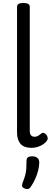

<svg xmlns="http://www.w3.org/2000/svg" viewBox="-20 -981 346 1296"><path d="M194 17Q142 17 118.5 -10Q95 -37 95 -86V-935Q95 -948 105.5 -954.5Q116 -961 137 -961Q159 -961 170 -954.5Q181 -948 181 -935V-96Q181 -76 190 -67Q199 -58 212 -58Q223 -58 230.5 -61Q238 -64 245 -69.5Q252 -75 259 -80Q267 -86 276 -83.5Q285 -81 294 -70Q299 -63 301.5 -53Q304 -43 299 -35Q288 -18 270.5 -6.5Q253 5 233 11Q213 17 194 17ZM145 291Q133 286 130 278Q127 270 132 255Q144 224 150 202Q156 180 157.5 157.5Q159 135 159 105Q159 88 168.5 81Q178 74 197 74Q220 74 232.5 85Q245 96 245 115Q245 140 238 168Q231 196 219 223.5Q207 251 191 275Q181 291 171 294Q161 297 145 291Z"/></svg>

Font: Playwrite HU
Style: Regular
Weight: 400
Designer: Veronika Burian, José Scaglione
Foundry: TypeTogether
Version: Version 1.002